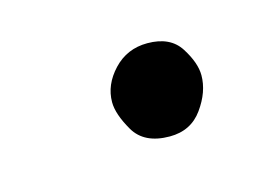

<svg xmlns="http://www.w3.org/2000/svg" viewBox="-34 -472 306 213"><g transform="rotate(-15 119.0 -366.0)"><path d="M89.4 -366.2Q89.4 -386.2 105 -402.8Q120.6 -419.4 144 -419.4Q170.4 -419.4 181.6 -401.6Q192.9 -383.8 192.9 -369.6Q192.9 -350.6 179.4 -331.8Q166 -313 141.6 -313Q112.3 -313 100.8 -332.8Q89.4 -352.5 89.4 -366.2Z"/></g></svg>

Font: Mikhak-DS2-FD Regular
Style: Regular
Weight: 400
Designer: Amin Abedi
Version: Version 3.4